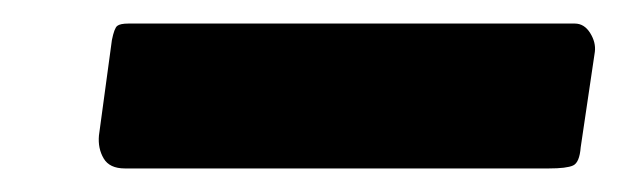

<svg xmlns="http://www.w3.org/2000/svg" viewBox="-20 -762 525 163"><path d="M485 -718 473 -637Q472 -624 466.5 -621.5Q461 -619 446 -619H86Q73 -619 68 -627.5Q63 -636 64 -647L75 -728Q77 -738 79.5 -740Q82 -742 89 -742H468Q476 -742 481 -734Q486 -726 485 -718Z"/></svg>

Font: Libre Franklin Black
Style: Italic
Weight: 900
Italic angle: -8°
Designer: Pablo Impallari, Rodrigo Fuenzalida, Nhung Nguyen
Foundry: Impallari Type
Version: Version 3.000